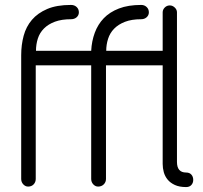

<svg xmlns="http://www.w3.org/2000/svg" viewBox="-20 -759 824 779"><path d="M735 -59Q749 -59 756.5 -50.5Q764 -42 764 -29Q764 -17 756.5 -8.5Q749 0 735 0Q708 0 689.5 -8.5Q671 -17 660 -30.5Q649 -44 644.5 -60.5Q640 -77 640 -94V-494H410V-33Q410 -20 401 -11Q392 -2 378 -2Q367 -2 358.5 -11Q350 -20 350 -33V-494H125V-33Q125 -20 116.5 -11Q108 -2 94 -2Q83 -2 74.5 -11Q66 -20 66 -33V-535Q66 -577 76 -614Q86 -651 109.5 -678.5Q133 -706 171.5 -722.5Q210 -739 268 -739Q282 -739 291 -730.5Q300 -722 300 -709Q300 -697 291 -689Q282 -681 268 -681Q230 -681 203 -671Q176 -661 158.5 -643.5Q141 -626 133.5 -602.5Q126 -579 126 -553H350Q352 -592 364.5 -626Q377 -660 401 -685Q425 -710 462.5 -724.5Q500 -739 553 -739Q566 -739 575 -730.5Q584 -722 584 -709Q584 -697 575 -689Q566 -681 553 -681Q514 -681 487 -670.5Q460 -660 443 -642.5Q426 -625 418.5 -601.5Q411 -578 411 -553H640V-709Q640 -720 648.5 -728.5Q657 -737 669 -737Q680 -737 689 -728.5Q698 -720 698 -709V-102Q698 -59 735 -59Z"/></svg>

Font: VDS
Style: Thin
Weight: 100
Width: 0
Designer: artmaker
Foundry: artmaker
Version: Version 1.000 2012 initial release